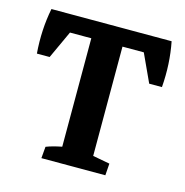

<svg xmlns="http://www.w3.org/2000/svg" viewBox="-79 -558 611 633"><g transform="rotate(15 226.0 -241.5)"><path d="M116.2 0 119.6 -39.6Q140.6 -47.9 172.9 -54.2V-424.3H100.1L56.2 -329.1H12.7Q6.3 -409.2 21 -483.4H431.2Q445.8 -409.2 439.5 -329.1H396L352.1 -424.3H279.3V-51.3L337.4 -40.5L334.5 0Z"/></g></svg>

Font: Markazi Text SemiBold
Style: Regular
Weight: 600
Designer: Borna Izadpanah (Arabic designer), Fiona Ross (Arabic design director) and Florian Runge (Latin designer)
Foundry: Borna Izadpanah and Florian Runge
Version: Version 1.001; ttfautohint (v1.8.3)